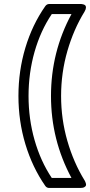

<svg xmlns="http://www.w3.org/2000/svg" viewBox="-20 -787 449 956"><path d="M205.1 -755.9Q212.9 -767.1 225.1 -767.1H379.9Q381.8 -767.1 384.8 -767.1Q387.7 -767.1 394.3 -765.4Q400.9 -763.7 404.5 -760.3Q408.2 -756.8 408 -748.8Q407.7 -740.7 400.9 -729Q346.7 -641.1 315.4 -532.7Q284.2 -424.3 284.2 -309.1Q284.2 -193.8 315.4 -85.4Q346.7 22.9 400.9 110.8Q401.9 112.3 403.3 115Q404.8 117.7 407 124.3Q409.2 130.9 408.2 135.7Q407.2 140.6 400.1 144.8Q393.1 148.9 379.9 148.9H225.1Q212.4 148.9 205.1 138.2Q141.1 45.9 106.4 -69.1Q71.8 -184.1 71.8 -309.1Q71.8 -434.1 106.2 -548.8Q140.6 -663.6 205.1 -755.9ZM122.1 -309.1Q122.1 -194.8 152.1 -89.6Q182.1 15.6 237.8 99.1H335.9Q233.9 -90.3 233.9 -309.1Q233.9 -528.3 335.9 -716.8H237.8Q182.1 -634.3 152.1 -529.1Q122.1 -423.8 122.1 -309.1Z"/></svg>

Font: Trueno Bold Outline
Style: Regular
Weight: 700
Width: 6
Designer: Julieta Ulanovsky
Foundry: Julieta Ulanovsky
Version: Version 3.001b | FøM Fix